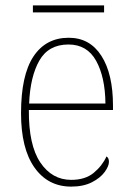

<svg xmlns="http://www.w3.org/2000/svg" viewBox="-20 -682 489 712"><path d="M244 10Q158 10 108 -60.5Q58 -131 58 -262Q58 -403 104 -472.5Q150 -542 235 -542Q313 -542 356 -475Q399 -408 399 -290V-274H87Q86 -144 129.5 -79.5Q173 -15 244 -15Q296 -15 327.5 -41Q359 -67 375 -102Q384 -96 384 -82Q384 -66 368 -44Q352 -22 320.5 -6Q289 10 244 10ZM371 -298Q370 -396 336.5 -456.5Q303 -517 234 -517Q160 -517 126 -457.5Q92 -398 88 -298ZM102 -636V-662H366V-636Z"/></svg>

Font: Noto Serif Ethiopic SemiCondensed Thin
Style: Regular
Weight: 100
Width: 4
Designer: Monotype Design Team
Foundry: Monotype Imaging Inc.
Version: Version 2.102; ttfautohint (v1.8.4.7-5d5b)